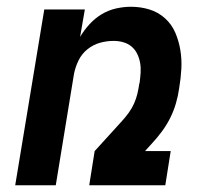

<svg xmlns="http://www.w3.org/2000/svg" viewBox="-20 -548 640 568"><path d="M25 0 111 -520H231L217 -439Q229 -459 245 -476.5Q261 -494 281 -506Q301 -518 323.5 -523Q346 -528 367 -528Q396 -528 422 -520Q448 -512 468 -494Q488 -476 498.5 -451.5Q509 -427 513.5 -400Q518 -373 516.5 -344.5Q515 -316 510 -287Q507 -265 500.5 -242.5Q494 -220 483.5 -199Q473 -178 458.5 -158.5Q444 -139 428 -122L409 -101H485L469 0H244L260 -101L340 -189Q351 -201 360.5 -214Q370 -227 376.5 -241.5Q383 -256 386.5 -271Q390 -286 392 -300L393 -303Q395 -318 396 -333Q397 -348 394.5 -362Q392 -376 386 -388.5Q380 -401 369.5 -410Q359 -419 345 -423Q331 -427 316 -427Q296 -427 276 -421.5Q256 -416 239 -402.5Q222 -389 212.5 -369.5Q203 -350 199 -330L145 0Z"/></svg>

Font: Iosevka Extended Oblique
Style: Bold
Weight: 700
Width: 7
Italic angle: -9°
Monospace: yes
Designer: Belleve Invis
Foundry: Belleve Invis
Version: Version 32.5.0; ttfautohint (v1.8.4)